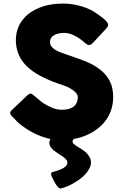

<svg xmlns="http://www.w3.org/2000/svg" viewBox="-20 -779 696 1081"><path d="M173.8 -239.3Q182.6 -232.4 195.3 -220.7Q209 -209 225.6 -197.3Q252 -180.7 276.4 -170.9Q301.8 -161.1 329.1 -161.1Q354.5 -161.1 372.1 -167Q388.7 -172.9 399.4 -182.6Q409.2 -192.4 413.1 -204.1Q418 -216.8 418 -231.4Q418 -246.1 405.3 -258.8Q393.6 -271.5 377 -280.3Q360.4 -290 341.8 -296.9Q323.2 -303.7 309.6 -307.6Q249 -329.1 204.1 -353.5Q159.2 -377.9 129.9 -407.2Q99.6 -436.5 85 -472.7Q69.3 -508.8 69.3 -552.7Q69.3 -598.6 87.9 -636.7Q107.4 -674.8 141.6 -702.1Q176.8 -728.5 225.6 -744.1Q274.4 -758.8 335 -758.8Q380.9 -758.8 421.9 -748Q463.9 -738.3 504.9 -715.8Q521.5 -705.1 537.1 -694.3Q551.8 -683.6 563.5 -673.8Q575.2 -664.1 582 -655.3Q588.9 -646.5 588.9 -639.6Q588.9 -632.8 585 -627.9Q582 -622.1 575.2 -615.2Q549.8 -587.9 499 -533.2Q490.2 -525.4 482.4 -525.4Q474.6 -525.4 469.7 -529.3Q463.9 -533.2 456.1 -539.1Q455.1 -540 452.1 -543Q442.4 -551.8 429.7 -560.5Q418 -569.3 403.3 -576.2Q389.6 -584 374 -588.9Q358.4 -593.8 342.8 -593.8Q326.2 -593.8 311.5 -590.8Q296.9 -587.9 286.1 -582Q275.4 -576.2 268.6 -566.4Q261.7 -556.6 261.7 -543Q261.7 -528.3 268.6 -518.6Q276.4 -507.8 290 -499Q303.7 -490.2 325.2 -482.4Q345.7 -474.6 373 -465.8Q425.8 -448.2 470.7 -429.7Q515.6 -410.2 547.9 -383.8Q580.1 -357.4 598.6 -321.3Q617.2 -284.2 617.2 -232.4Q617.2 -177.7 594.7 -132.8Q572.3 -87.9 532.2 -56.6Q493.2 -25.4 440.4 -7.8Q387.7 9.8 326.2 9.8Q268.6 9.8 213.9 -10.7Q158.2 -31.2 110.4 -66.4Q89.8 -80.1 76.2 -94.7Q62.5 -108.4 54.7 -117.2Q53.7 -117.2 52.7 -118.2Q52.7 -119.1 51.8 -120.1Q51.8 -120.1 50.8 -120.1Q50.8 -121.1 49.8 -122.1Q49.8 -122.1 48.8 -122.1Q37.1 -134.8 37.1 -142.6Q37.1 -151.4 48.8 -161.1Q78.1 -189.5 135.7 -244.1Q146.5 -252 152.3 -252Q157.2 -252 162.1 -248Q167 -245.1 173.8 -239.3ZM400.4 0Q388.7 7.8 388.7 17.6Q388.7 25.4 396.5 32.2Q404.3 39.1 415 45.9Q426.8 53.7 440.4 61.5Q454.1 70.3 464.8 80.1Q476.6 91.8 484.4 105.5Q492.2 119.1 492.2 137.7Q492.2 155.3 479.5 175.8Q467.8 196.3 445.3 216.8Q422.9 236.3 391.6 253.9Q361.3 271.5 323.2 282.2Q322.3 282.2 320.3 282.2Q313.5 282.2 303.7 271.5Q294.9 260.7 287.1 246.1Q279.3 232.4 273.4 219.7Q267.6 206.1 267.6 201.2Q267.6 193.4 273.4 190.4Q359.4 168.9 359.4 137.7Q359.4 127 351.6 118.2Q343.8 109.4 332 101.6Q321.3 93.8 308.6 85.9Q295.9 78.1 284.2 69.3Q273.4 60.5 265.6 49.8Q257.8 38.1 257.8 24.4Q257.8 18.6 259.8 12.7Q260.7 6.8 267.6 0Q311.5 0 400.4 0Z"/></svg>

Font: Cocogoose
Style: Regular
Weight: 400
Designer: Cosimo Lorenzo Pancini
Version: Version 1.000